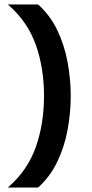

<svg xmlns="http://www.w3.org/2000/svg" viewBox="-20 -760 410 855"><path d="M150 75H15Q102 0 139 -104Q176 -208 176 -333Q176 -458 139 -561.5Q102 -665 15 -740H150Q203 -692 235 -626Q267 -559 281 -483Q295 -408 295 -333Q295 -258 281 -182Q267 -106 235 -39.5Q203 27 150 75Z"/></svg>

Font: Kanit Cyrillic
Style: Regular
Weight: 400
Designer: Katatrad Team, Sasha Pavljenko
Foundry: CadsonDemak, Pavljenko + Design
Version: Version 1.002;Fontself Maker 3.5.7